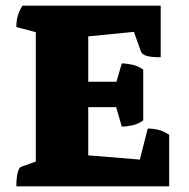

<svg xmlns="http://www.w3.org/2000/svg" viewBox="-20 -661 672 681"><path d="M38 0Q38 -29 42.5 -47.5Q47 -66 54 -69L107 -88V-547L38 -565Q38 -585 42.5 -603Q47 -621 60 -641H550V-458Q513 -458 498 -463.5Q483 -469 480 -478L455 -548L293 -532V-371H393L412 -436Q429 -436 449.5 -431.5Q470 -427 488 -414V-234Q470 -221 449.5 -216.5Q429 -212 412 -212L392 -281H293V-110L476 -95L504 -205Q524 -205 542 -200.5Q560 -196 580 -183V0Z"/></svg>

Font: Petrona Black
Style: Regular
Weight: 900
Designer: Ringo R. Seeber
Foundry: Ringo R. Seeber
Version: Version 2.001; ttfautohint (v1.8.3)